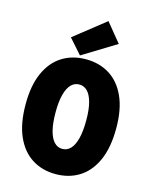

<svg xmlns="http://www.w3.org/2000/svg" viewBox="-133 -991 866 1089"><g transform="rotate(15 300.0 -446.0)"><path d="M300 12Q221 12 161 -26Q101 -64 67.5 -139.5Q34 -215 34 -328Q34 -438 67.5 -512.5Q101 -587 161 -624.5Q221 -662 300 -662Q379 -662 439 -624.5Q499 -587 532.5 -512.5Q566 -438 566 -328Q566 -215 532.5 -139.5Q499 -64 439 -26Q379 12 300 12ZM300 -136Q328 -136 348 -157Q368 -178 379 -220.5Q390 -263 390 -328Q390 -390 379 -431.5Q368 -473 348 -493.5Q328 -514 300 -514Q272 -514 252 -493.5Q232 -473 221 -431.5Q210 -390 210 -328Q210 -263 221 -220.5Q232 -178 252 -157Q272 -136 300 -136ZM260 -674 184 -760 366 -904 456 -794Z"/></g></svg>

Font: Source Code Pro ExtraLight Black
Style: Regular
Weight: 900
Monospace: yes
Version: Version 1.018;hotconv 1.0.116;makeotfexe 2.5.65601